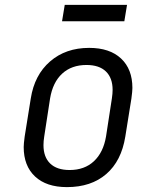

<svg xmlns="http://www.w3.org/2000/svg" viewBox="-20 -756 640 786"><path d="M77 -154Q77 -167 81 -197L106 -353Q121 -449 185 -504.5Q249 -560 345 -560Q429 -560 475.5 -516.5Q522 -473 522 -396Q522 -383 518 -353L493 -197Q477 -97 415 -43.5Q353 10 254 10Q170 10 123.5 -33.5Q77 -77 77 -154ZM414 -197 438 -353Q441 -373 441 -388Q441 -437 413.5 -463.5Q386 -490 334 -490Q273 -490 234.5 -454.5Q196 -419 185 -353L161 -197Q158 -178 158 -162Q158 -113 185.5 -86.5Q213 -60 265 -60Q326 -60 364.5 -96Q403 -132 414 -197ZM489 -669H234L245 -736H500Z"/></svg>

Font: JetBrains Mono Semi Light
Style: Italic
Weight: 350
Italic angle: -9°
Monospace: yes
Designer: Philipp Nurullin, Konstantin Bulenkov
Foundry: JetBrains
Version: 2.002